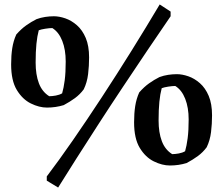

<svg xmlns="http://www.w3.org/2000/svg" viewBox="-20 -731 1002 862"><path d="M191 -248Q156 -248 118.5 -266.5Q81 -285 55.5 -327Q30 -369 30 -442Q30 -482 35 -514.5Q40 -547 53 -576Q75 -601 97.5 -617Q120 -633 144 -645Q163 -652 183 -655Q203 -658 222 -658Q246 -658 273.5 -648.5Q301 -639 325.5 -617.5Q350 -596 365 -560.5Q380 -525 380 -473Q380 -435 375.5 -398Q371 -361 356 -330Q339 -307 316.5 -290.5Q294 -274 266 -259Q230 -248 191 -248ZM201 -299Q214 -299 230.5 -302Q247 -305 259 -312Q266 -336 270.5 -370.5Q275 -405 275 -455Q275 -508 259.5 -547.5Q244 -587 215 -605Q202 -605 183 -602Q164 -599 154 -595Q147 -569 143.5 -534Q140 -499 140 -450Q140 -396 154.5 -357.5Q169 -319 201 -299ZM241 111 190 80V61Q244 -10 307 -101Q370 -192 437.5 -295Q505 -398 571 -504Q637 -610 697 -711L746 -679V-658Q697 -587 642.5 -506Q588 -425 532 -341Q476 -257 423 -175Q370 -93 323.5 -20Q277 53 241 111ZM743 12Q708 12 670.5 -6.5Q633 -25 607.5 -67Q582 -109 582 -182Q582 -222 587 -254.5Q592 -287 605 -316Q627 -341 649.5 -357Q672 -373 696 -385Q715 -392 735 -395Q755 -398 774 -398Q798 -398 825.5 -388.5Q853 -379 877.5 -357.5Q902 -336 917 -300.5Q932 -265 932 -213Q932 -175 927.5 -138Q923 -101 908 -70Q891 -47 868.5 -30.5Q846 -14 818 1Q782 12 743 12ZM753 -39Q766 -39 782.5 -42Q799 -45 811 -52Q818 -76 822.5 -110.5Q827 -145 827 -195Q827 -248 811.5 -287.5Q796 -327 767 -345Q754 -345 735 -342Q716 -339 706 -335Q699 -309 695.5 -274Q692 -239 692 -190Q692 -136 706.5 -97.5Q721 -59 753 -39Z"/></svg>

Font: Labrada SemiBold
Style: Regular
Weight: 600
Designer: Mercedes Jáuregui
Foundry: Omnibus-Type Team
Version: Version 1.000; ttfautohint (v1.8.4.7-5d5b)